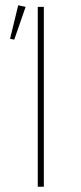

<svg xmlns="http://www.w3.org/2000/svg" viewBox="-20 -707 308 727"><path d="M146 0H123V-681H146ZM77 -681 34 -557 18 -560 49 -687Z"/></svg>

Font: FiraSans
Style: Regular
Weight: 150
Designer: Carrois Corporate & Edenspiekermann AG
Foundry: Carrois Corporate GbR & Edenspiekermann AG
Version: Version 3.106;PS 003.106;hotconv 1.0.70;makeotf.lib2.5.58329